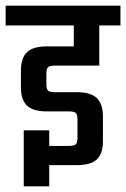

<svg xmlns="http://www.w3.org/2000/svg" viewBox="-40 -646 446 679"><path d="M-20 -626H386V-556H311V-414H154Q136 -414 130 -408.5Q124 -403 124 -385V-349Q124 -331 130 -325.5Q136 -320 154 -320H232Q281 -320 302.5 -299Q324 -278 324 -235V-146Q324 -103 302.5 -82.5Q281 -62 232 -62H134V13H44V-185H134V-130H204Q222 -130 228 -135.5Q234 -141 234 -159V-223Q234 -241 228 -246.5Q222 -252 204 -252H126Q77 -252 55.5 -272.5Q34 -293 34 -337V-397Q34 -441 55.5 -461.5Q77 -482 126 -482H221V-556H-20Z"/></svg>

Font: Teko Light
Style: Regular
Weight: 400
Version: Version 2.000;gftools[0.9.28.dev9+g7d2139d.d20230707]